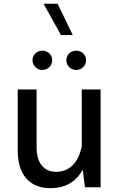

<svg xmlns="http://www.w3.org/2000/svg" viewBox="-20 -984 631 1009"><path d="M282.7 -964.4H209L300.3 -799.8H362.3ZM73.2 -190.9C73.2 -67.9 134.8 4.9 244.1 4.9C321.8 4.9 378.9 -27.3 415 -92.3L426.3 0H508.8V-513.7H409.7V-215.3C392.1 -128.9 345.2 -81.1 274.4 -81.1C209.5 -81.1 172.4 -128.9 172.4 -209V-513.7H73.2ZM150.9 -667.5C150.9 -639.6 173.8 -616.2 202.6 -616.2C231.4 -616.2 254.4 -639.6 254.4 -667.5C254.4 -696.3 231.4 -717.8 202.6 -717.8C173.8 -717.8 150.9 -696.3 150.9 -667.5ZM328.6 -667.5C328.6 -639.6 351.6 -616.2 380.4 -616.2C409.7 -616.2 432.6 -639.6 432.6 -667.5C432.6 -696.3 409.7 -717.8 380.4 -717.8C351.6 -717.8 328.6 -696.3 328.6 -667.5Z"/></svg>

Font: Estedad Medium
Style: Regular
Weight: 500
Designer: Amin Abedi
Version: Version 7.3